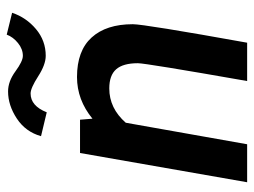

<svg xmlns="http://www.w3.org/2000/svg" viewBox="-112 -643 755 571"><g transform="rotate(-90 265.5 -357.5)"><path d="M424 0H310Q363 -302 363 -325Q363 -369 345 -389.5Q327 -410 288 -410Q229 -410 186 -361L122 0H9L96 -497H195L198 -460Q254 -506 322 -506Q400 -506 439.5 -462.5Q479 -419 479 -340Q479 -306 424 0ZM385 -599Q359 -599 324 -621.5Q289 -644 273 -644Q236 -644 217 -596L146 -613Q159 -659 198.5 -685Q238 -711 279 -711Q309 -711 339 -689Q369 -667 385 -667Q405 -667 423 -681.5Q441 -696 448 -715L513 -699Q499 -657 464.5 -628Q430 -599 385 -599Z"/></g></svg>

Font: Cabin
Style: SemiBold Italic
Weight: 600
Designer: Pablo Impallari
Foundry: Pablo Impallari. www.impallari.com Igino Marini. www.ikern.com
Version: Version 1.005